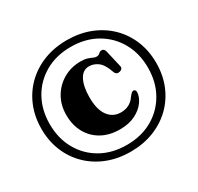

<svg xmlns="http://www.w3.org/2000/svg" viewBox="-174 -979 1293 1255"><g transform="rotate(-30 472.0 -351.5)"><path d="M472.5 68.5Q377.5 68.5 298.2 37.5Q219 6.5 161 -50Q103 -106.5 71.2 -183.5Q39.5 -260.5 39.5 -352Q39.5 -443.5 71.2 -520.5Q103 -597.5 161 -654Q219 -710.5 298.2 -741.5Q377.5 -772.5 472.5 -772.5Q567.5 -772.5 646.8 -741.5Q726 -710.5 784 -654Q842 -597.5 873.8 -520.5Q905.5 -443.5 905.5 -352Q905.5 -260.5 873.8 -183.5Q842 -106.5 784 -50Q726 6.5 646.8 37.5Q567.5 68.5 472.5 68.5ZM472.5 17.5Q582 17.5 665.5 -30Q749 -77.5 796 -161Q843 -244.5 843 -352Q843 -459.5 796 -542.8Q749 -626 665.5 -673.8Q582 -721.5 472.5 -721.5Q362.5 -721.5 279 -673.8Q195.5 -626 148.8 -542.8Q102 -459.5 102 -352Q102 -244.5 148.8 -161Q195.5 -77.5 279 -30Q362.5 17.5 472.5 17.5ZM701.5 -249Q700.5 -213.5 674.2 -177.2Q648 -141 600 -117Q552 -93 484.5 -93Q406 -93 347.8 -125.2Q289.5 -157.5 257.5 -215.5Q225.5 -273.5 225.5 -350Q225.5 -424 259.2 -482Q293 -540 351 -573.5Q409 -607 480.5 -607Q512 -607 531.5 -600.5Q551 -594 563.8 -587.8Q576.5 -581.5 587 -581.5Q604.5 -581.5 614.2 -591.5Q624 -601.5 636.5 -601.5Q656.5 -601.5 662 -576L691 -451Q694 -439 687.5 -431Q681 -423 669.5 -420.5Q641 -414 632 -442.5Q610 -506 578.8 -529Q547.5 -552 513 -552Q465 -552 439.8 -503.5Q414.5 -455 414.5 -373.5Q414.5 -281 450 -233.5Q485.5 -186 545 -186Q580 -186 606.5 -200.2Q633 -214.5 648.5 -238Q662.5 -256.5 671 -263.5Q679.5 -270.5 687.5 -269Q701.5 -266 701.5 -249Z"/></g></svg>

Font: Fraunces 9pt S000
Style: Bold
Weight: 700
Version: Version 1.000; ttfautohint (v1.8.3)